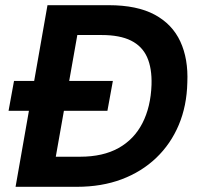

<svg xmlns="http://www.w3.org/2000/svg" viewBox="-20 -720 767 740"><path d="M13 -293 34 -408H415L394 -293ZM40 0 163 -700H399Q508 -700 576 -663.5Q644 -627 675 -560Q706 -493 702 -402Q700 -312 669 -238.5Q638 -165 582 -111.5Q526 -58 449 -29Q372 0 276 0ZM195 -116H289Q377 -116 437 -149.5Q497 -183 529 -245.5Q561 -308 564 -393Q566 -457 547 -499.5Q528 -542 485 -563.5Q442 -585 372 -585H278Z"/></svg>

Font: DM Sans 16pt
Style: Bold Italic
Weight: 700
Italic angle: -10°
Version: Version 4.004;gftools[0.9.30]